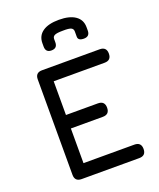

<svg xmlns="http://www.w3.org/2000/svg" viewBox="-165 -1023 933 1124"><g transform="rotate(-20 301.5 -461.0)"><path d="M477 -826V-805Q477 -768 440 -768Q404 -768 404 -793V-826Q404 -842 390.5 -848.5Q377 -855 339 -854Q302 -854 288.5 -847.5Q275 -841 275 -826V-805Q275 -768 238 -768Q202 -768 202 -805V-826Q202 -872 237.5 -897Q273 -922 339 -922Q405 -922 441 -897Q477 -872 477 -826ZM146 0Q104 0 104 -42V-636Q104 -678 146 -678H505Q547 -678 547 -636Q547 -594 505 -594H188V-384H387Q429 -384 429 -342Q429 -300 387 -300H188V-84H505Q547 -84 547 -42Q547 0 505 0Z"/></g></svg>

Font: Jura
Style: Bold
Weight: 700
Designer: Daniel Johnson, Alexei Vanyashin
Foundry: Daniel Johnson
Version: Version 5.103